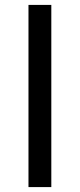

<svg xmlns="http://www.w3.org/2000/svg" viewBox="-20 -762 325 782"><path d="M96 -742H189V0H96Z"/></svg>

Font: Gontserrat
Style: Regular
Weight: 400
Designer: Julieta Ulanovsky
Foundry: Julieta Ulanovsky
Version: Version 6.001